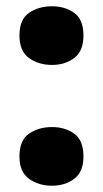

<svg xmlns="http://www.w3.org/2000/svg" viewBox="-20 -580 329 612"><path d="M42 -81Q42 -133 72.5 -154Q103 -175 146 -175Q187 -175 216.5 -154Q246 -133 246 -81Q246 -32 216.5 -10Q187 12 146 12Q103 12 72.5 -10Q42 -32 42 -81ZM42 -467Q42 -518 72.5 -539Q103 -560 146 -560Q187 -560 216.5 -539Q246 -518 246 -467Q246 -417 216.5 -395Q187 -373 146 -373Q103 -373 72.5 -395Q42 -417 42 -467Z"/></svg>

Font: Noto Sans Hebrew Black
Style: Regular
Weight: 900
Designer: Monotype Design Team
Foundry: Monotype Imaging Inc.
Version: Version 2.003